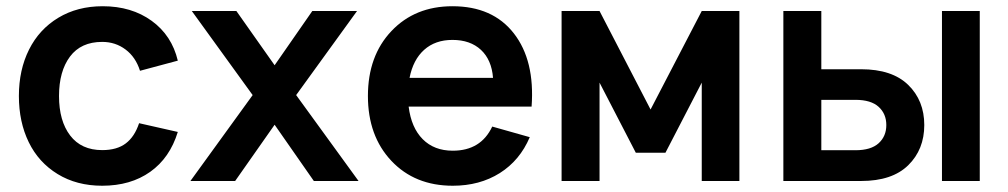

<svg xmlns="http://www.w3.org/2000/svg" viewBox="-20 -575 3203 610"><path d="M304.7 15.1Q223.6 15.1 163.1 -22Q102.5 -59.1 71.3 -123.3Q40 -187.5 40 -270Q40 -353 72.3 -417.5Q104.5 -481.9 165.3 -518.6Q226.1 -555.2 306.2 -555.2Q397.9 -555.2 461.9 -508.8Q525.9 -462.4 544.9 -382.3L424.8 -350.1Q411.1 -393.6 378.9 -417.7Q346.7 -441.9 304.7 -441.9Q237.3 -441.9 202.4 -395.3Q167.5 -348.6 167.5 -270Q167.5 -190.9 202.9 -144.5Q238.3 -98.1 304.7 -98.1Q351.6 -98.1 379.6 -119.4Q407.7 -140.6 421.9 -183.6L544.9 -155.8Q519.5 -73.2 457.3 -29.1Q395 15.1 304.7 15.1Z M727.1 0H585L782.7 -272.9L589.4 -540H731L852.5 -367.7L972.2 -540H1114.3L920.9 -272.9L1119.1 0H977.1L852.5 -178.7Z M1418.5 -96.2Q1507.8 -96.2 1543.9 -172.9L1663.1 -139.2Q1631.8 -65.4 1567.9 -25.1Q1503.9 15.1 1418.5 15.1Q1297.9 15.1 1223.4 -64Q1148.9 -143.1 1148.9 -270Q1148.9 -397.5 1223.6 -476.3Q1298.3 -555.2 1417.5 -555.2Q1545.4 -555.2 1612.5 -469Q1679.7 -382.8 1668.9 -236.3H1278.3Q1286.6 -169.4 1323 -132.8Q1359.4 -96.2 1418.5 -96.2ZM1281.2 -327.6H1546.4Q1542 -384.8 1508.1 -416.5Q1474.1 -448.2 1417.5 -448.2Q1362.8 -448.2 1327.6 -416.7Q1292.5 -385.3 1281.2 -327.6Z M1884.8 0H1764.2V-540H1884.8L2046.9 -227.1L2209.5 -540H2329.1V0H2209.5V-312.5L2094.2 -89.8H2000L1884.8 -312.5Z M3092.8 0H2972.7V-540H3092.8ZM2715.8 0H2468.8V-540H2589.4V-355H2715.8Q2814.5 -355 2865.5 -305.2Q2916.5 -255.4 2916.5 -177.7Q2916.5 -100.1 2865.5 -50Q2814.5 0 2715.8 0ZM2589.4 -97.7H2697.8Q2747.1 -97.7 2771.5 -119.9Q2795.9 -142.1 2795.9 -177.7Q2795.9 -213.4 2771.5 -235.6Q2747.1 -257.8 2697.8 -257.8H2589.4Z"/></svg>

Font: Vela Sans Bd
Style: Bold
Weight: 700
Designer: Principal design: Mikhail Sharanda - project Manrope.
Design modification: Ravid Balaliev
Foundry: Mikhail Sharanda
Version: Version 1.001